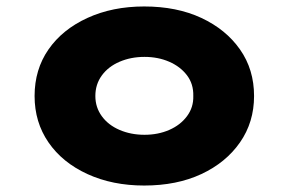

<svg xmlns="http://www.w3.org/2000/svg" viewBox="-20 -564 892 594"><path d="M426 10Q328 10 250.5 -25.5Q173 -61 130 -123.5Q87 -186 87 -267Q87 -349 130 -411Q173 -473 250.5 -508.5Q328 -544 426 -544Q527 -544 603 -508.5Q679 -473 722.5 -411Q766 -349 766 -267Q766 -186 722.5 -123.5Q679 -61 603 -25.5Q527 10 426 10ZM427 -147Q469 -147 503.5 -162Q538 -177 558.5 -204.5Q579 -232 578 -267Q579 -304 558.5 -331Q538 -358 503.5 -373Q469 -388 427 -388Q385 -388 350 -373Q315 -358 295 -330.5Q275 -303 275 -267Q275 -232 295 -204.5Q315 -177 350 -162Q385 -147 427 -147Z"/></svg>

Font: Lexend Giga ExtraBold
Style: Regular
Weight: 800
Designer: Bonnie Shaver-Troup, Thomas Jockin
Foundry: Lexend
Version: Version 1.007